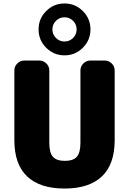

<svg xmlns="http://www.w3.org/2000/svg" viewBox="-20 -1080 746 1110"><path d="M586 -730Q609 -730 626 -713Q643 -696 643 -673V-270Q643 -130 569 -60Q495 10 353 10Q211 10 137 -60Q63 -130 63 -270V-673Q63 -696 80 -713Q97 -730 120 -730H208Q231 -730 248 -713Q265 -696 265 -673V-255Q265 -197 286 -173.5Q307 -150 355 -150Q403 -150 424 -173.5Q445 -197 445 -255V-673Q445 -696 462 -713Q479 -730 502 -730ZM402.5 -860.5Q423 -881 423 -910Q423 -939 402.5 -959.5Q382 -980 353 -980Q324 -980 303.5 -959.5Q283 -939 283 -910Q283 -881 303.5 -860.5Q324 -840 353 -840Q382 -840 402.5 -860.5ZM247 -804Q203 -848 203 -910Q203 -972 247 -1016Q291 -1060 353 -1060Q415 -1060 459 -1016Q503 -972 503 -910Q503 -848 459 -804Q415 -760 353 -760Q291 -760 247 -804Z"/></svg>

Font: Rounded Mplus 1c Black
Style: Regular
Weight: 900
Version: Version 1.059.20150529